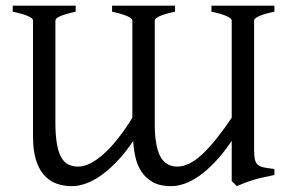

<svg xmlns="http://www.w3.org/2000/svg" viewBox="-20 -635 998 670"><path d="M244.1 -615.2V-594.2Q207 -585.9 190.2 -578.4Q173.3 -570.8 173.3 -564V-209.5Q173.3 -163.6 178.5 -133.5Q183.6 -103.5 193.8 -85.7Q204.1 -67.9 219 -60.8Q233.9 -53.7 253.4 -53.7Q272.9 -53.7 295.7 -65.2Q318.4 -76.7 342.5 -98.4Q366.7 -120.1 391.8 -151.9Q417 -183.6 441.9 -224.1V-564Q441.9 -570.8 422.9 -579.1Q403.8 -587.4 371.1 -594.2V-615.2H590.8V-594.2Q555.7 -586.9 537.8 -578.9Q520 -570.8 520 -564V-204.6Q520 -164.1 524.9 -135.5Q529.8 -106.9 539.6 -88.9Q549.3 -70.8 564.2 -62.3Q579.1 -53.7 599.1 -53.7Q640.1 -53.7 686.5 -97.4Q732.9 -141.1 788.6 -224.1V-564Q788.6 -570.8 770 -579.1Q751.5 -587.4 717.8 -594.2V-615.2H937.5V-594.2Q902.3 -586.9 884.5 -578.9Q866.7 -570.8 866.7 -564V-114.3Q866.7 -92.8 869.1 -80.1Q871.6 -67.4 879.2 -60.5Q886.7 -53.7 900.6 -50.8Q914.6 -47.9 937.5 -45.4V-24.4Q912.6 -19 895.8 -15.4Q878.9 -11.7 865 -7.6Q851.1 -3.4 837.6 1.7Q824.2 6.8 806.6 14.6L788.6 -2.9V-143.6Q759.3 -100.1 730.7 -70.1Q702.1 -40 675.3 -21.2Q648.4 -2.4 623.8 6.1Q599.1 14.6 577.1 14.6Q538.6 14.6 513.7 0.7Q488.8 -13.2 473.9 -35.6Q459 -58.1 452.6 -86.4Q446.3 -114.7 444.8 -143.1Q417.5 -102.1 388.9 -72.3Q360.4 -42.5 333 -23.2Q305.7 -3.9 279.8 5.4Q253.9 14.6 231.4 14.6Q200.2 14.6 175 4.9Q149.9 -4.9 132.1 -25.9Q114.3 -46.9 104.7 -79.6Q95.2 -112.3 95.2 -158.2V-564Q95.2 -570.8 77.6 -578.9Q60.1 -586.9 24.4 -594.2V-615.2Z"/></svg>

Font: Noto Serif Devanagari
Style: Bold
Weight: 700
Designer: Monotype Design Team
Foundry: Monotype Imaging Inc.
Version: Version 1.01